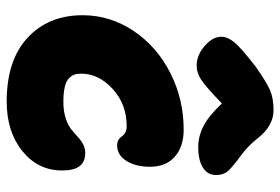

<svg xmlns="http://www.w3.org/2000/svg" viewBox="-153 -683 845 579"><g transform="rotate(90 269.5 -393.5)"><path d="M178.2 -564Q146.5 -564 118.7 -588.1Q90.8 -612.3 90.8 -638.2Q90.8 -656.7 106.7 -676.8Q122.6 -696.8 181.2 -742.2Q227.1 -774.4 251.7 -785.2Q276.4 -795.9 312 -795.9Q359.9 -795.9 397 -748Q419.9 -718.8 450 -696.8Q480 -674.8 493.9 -660.6Q507.8 -646.5 507.8 -622.1Q507.8 -597.2 485.6 -583Q463.4 -568.8 422.9 -568.8Q391.1 -568.8 360.1 -584.7Q329.1 -600.6 292 -640.1Q239.7 -589.8 219.2 -576.9Q198.7 -564 178.2 -564ZM286.1 8.8Q161.6 8.8 93.8 -54.2Q25.9 -117.2 25.9 -220.2Q25.9 -303.2 73.2 -373.8Q120.6 -444.3 200 -484.6Q279.3 -524.9 371.1 -524.9Q422.4 -524.9 452.6 -498Q482.9 -471.2 482.9 -423.8Q482.9 -380.4 465.3 -352.3Q447.8 -324.2 418 -324.2Q409.7 -324.2 403.8 -327.1Q397.9 -330.1 394.5 -334.5Q391.1 -338.9 387.5 -343Q383.8 -347.2 377.2 -350.1Q370.6 -353 360.8 -353Q294.4 -353 248.3 -310.8Q202.1 -268.6 202.1 -215.8Q202.1 -203.6 205.1 -195.1Q208 -186.5 216.6 -178.5Q225.1 -170.4 242.7 -166.3Q260.3 -162.1 287.1 -162.1Q314.9 -162.1 335.9 -168.9Q356.9 -175.8 369.1 -185.3Q381.3 -194.8 391.6 -204.6Q401.9 -214.4 414.1 -221.2Q426.3 -228 440.9 -228Q468.3 -228 481.2 -210.9Q494.1 -193.8 494.1 -158.2Q494.1 -85.9 435.8 -38.6Q377.4 8.8 286.1 8.8Z"/></g></svg>

Font: Shantell Sans Normal
Style: Regular
Weight: 800
Designer: Stephen Nixon, Anya Danilova, Shantell Martin
Foundry: Arrow Type
Version: Version 1.006;[559af2be0]